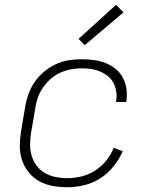

<svg xmlns="http://www.w3.org/2000/svg" viewBox="-20 -776 640 804"><path d="M261 8Q230 8 200 2.5Q170 -3 144.5 -17Q119 -31 100.5 -54Q82 -77 72.5 -105Q63 -133 63 -163.5Q63 -194 68 -226L85 -326Q89 -353 98.5 -380Q108 -407 124 -431Q140 -455 163 -474.5Q186 -494 212.5 -506.5Q239 -519 266.5 -523.5Q294 -528 321 -528Q348 -528 373.5 -524.5Q399 -521 422 -512Q445 -503 464 -487.5Q483 -472 494.5 -450.5Q506 -429 509.5 -403.5Q513 -378 509 -352Q509 -351 508.5 -350Q508 -349 508 -349H466Q466 -349 466 -349.5Q466 -350 466 -351Q470 -371 467 -391Q464 -411 455.5 -428Q447 -445 432 -457Q417 -469 399.5 -476.5Q382 -484 362 -487Q342 -490 321 -490Q299 -490 276 -485.5Q253 -481 231 -471Q209 -461 190.5 -444Q172 -427 158.5 -407Q145 -387 137.5 -364.5Q130 -342 127 -319L110 -219Q106 -194 106 -169.5Q106 -145 113 -122.5Q120 -100 134 -81.5Q148 -63 168 -51.5Q188 -40 212 -35Q236 -30 261 -30Q290 -30 320 -37Q350 -44 377 -61Q404 -78 424.5 -103Q445 -128 456 -157L494 -143Q480 -110 455.5 -79.5Q431 -49 399.5 -29Q368 -9 332 -0.5Q296 8 261 8ZM335 -587 309 -613 466 -756 497 -724Z"/></svg>

Font: Iosevka SS04 XLt Ex
Style: Italic
Weight: 200
Width: 7
Italic angle: -9°
Monospace: yes
Designer: Belleve Invis
Foundry: Belleve Invis
Version: Version 19.0.0; ttfautohint (v1.8.4)